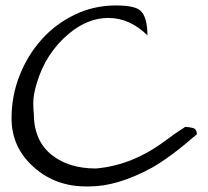

<svg xmlns="http://www.w3.org/2000/svg" viewBox="-20 -669 748 690"><path d="M509.8 -542Q446.3 -604.5 369.1 -604.5Q295.9 -604.5 228.5 -548.8Q143.6 -478.5 111.3 -367.2Q99.6 -327.1 99.6 -300.8Q99.6 -274.4 101.6 -259.8Q101.6 -163.1 167 -111.3Q228.5 -63.5 324.2 -63.5Q455.1 -74.2 575.2 -164.1Q608.4 -189.5 645.5 -212.9Q659.2 -212.9 673.3 -209Q687.5 -205.1 687.5 -186.5Q590.8 -102.5 524.4 -65.4Q401.4 1 301.8 1Q294.9 1 289.1 1Q180.7 1 103.5 -66.4Q21.5 -137.7 21.5 -244.1Q21.5 -324.2 50.3 -397.5Q79.1 -470.7 129.4 -526.9Q179.7 -583 248.5 -616.2Q317.4 -649.4 396.5 -649.4Q463.9 -649.4 484.4 -630.9Q509.8 -608.4 509.8 -542Z"/></svg>

Font: Architects Daughter
Style: Regular
Weight: 400
Designer: Kimberly Geswein
Foundry: Kimberly Geswein
Version: Version 1.002 2010